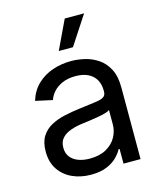

<svg xmlns="http://www.w3.org/2000/svg" viewBox="-114 -832 774 926"><g transform="rotate(-15 273.5 -369.5)"><path d="M226.1 11.2Q174.8 11.2 133.1 -7.8Q91.3 -26.9 66.9 -63.5Q42.5 -100.1 42.5 -152.8Q42.5 -199.2 60.5 -228Q78.6 -256.8 108.9 -273.2Q139.2 -289.6 176.5 -297.9Q213.9 -306.2 252.4 -311Q301.3 -317.9 331.3 -321.3Q361.3 -324.7 375.2 -332.8Q389.2 -340.8 389.2 -360.8V-364.3Q389.2 -396.5 376.2 -419.4Q363.3 -442.4 337.6 -455.1Q312 -467.8 274.9 -467.8Q236.8 -467.8 209 -455.6Q181.2 -443.4 164.3 -424.3Q147.5 -405.3 140.6 -384.3L56.2 -402.8Q71.3 -451.7 104 -482.7Q136.7 -513.7 180.7 -528.6Q224.6 -543.5 272.9 -543.5Q306.2 -543.5 341.6 -535.2Q377 -526.9 407.2 -506.3Q437.5 -485.8 456.3 -449.7Q475.1 -413.6 475.1 -358.4V0H390.1V-73.7H385.3Q376 -55.2 356.4 -35.4Q336.9 -15.6 304.9 -2.2Q272.9 11.2 226.1 11.2ZM240.2 -65.4Q289.6 -65.4 322.8 -84.2Q356 -103 372.6 -133.1Q389.2 -163.1 389.2 -196.8V-268.6Q383.8 -262.7 367.4 -258.1Q351.1 -253.4 329.3 -249.5Q307.6 -245.6 285.9 -242.7Q264.2 -239.7 248.5 -237.8Q217.3 -233.9 189.9 -224.4Q162.6 -214.8 146 -197Q129.4 -179.2 129.4 -148.4Q129.4 -121.6 143.6 -103Q157.7 -84.5 182.6 -75Q207.5 -65.4 240.2 -65.4ZM229 -605.5 297.4 -749.5H394L299.8 -605.5Z"/></g></svg>

Font: Inter 20pt
Style: Regular
Weight: 400
Version: Version 4.001;git-66647c0bb